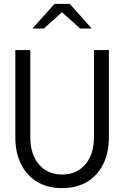

<svg xmlns="http://www.w3.org/2000/svg" viewBox="-20 -958 640 989"><path d="M300 11Q225.8 11 171.9 -21Q118 -53 88.5 -112Q59 -171 59 -251V-700H136V-251Q136 -163.5 180.5 -111.2Q225 -59 300 -59Q375 -59 419.5 -111.2Q464 -163.5 464 -251V-700H541V-251Q541 -171 511.5 -112Q482 -53 428.1 -21Q374.2 11 300 11ZM147 -811 261 -938H339L453 -811H393L299 -895L206 -811Z"/></svg>

Font: Red Hat Mono
Style: Regular
Weight: 300
Monospace: yes
Designer: Pentagram, MCKL
Foundry: Pentagram, MCKL
Version: Version 1.023